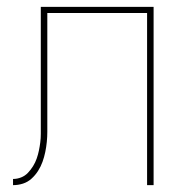

<svg xmlns="http://www.w3.org/2000/svg" viewBox="-20 -540 540 560"><path d="M18 0V-18Q30 -18 41.5 -22.5Q53 -27 61.5 -36Q70 -45 76.5 -55.5Q83 -66 87 -77.5Q91 -89 93.5 -101Q96 -113 97.5 -125Q99 -137 99 -149.5Q99 -162 99 -174V-520H428V0H409V-502H118V-185Q118 -170 118 -155.5Q118 -141 116.5 -126Q115 -111 112 -96.5Q109 -82 104 -68Q99 -54 91 -41.5Q83 -29 72 -19Q61 -9 47 -4.5Q33 0 18 0Z"/></svg>

Font: Iosevka Curly Thin
Style: Regular
Weight: 100
Monospace: yes
Designer: Belleve Invis
Foundry: Belleve Invis
Version: Version 22.1.2; ttfautohint (v1.8.4)